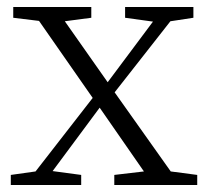

<svg xmlns="http://www.w3.org/2000/svg" viewBox="-20 -531 597 551"><path d="M213 0V-29L131 -40L266 -222L393 -39L308 -29V0H546V-29L470 -39L309 -266L469 -470L535 -480V-511H339V-480L419 -469L289 -295L166 -470L242 -480V-511H18V-480L92 -471L246 -250L82 -39L11 -29V0Z"/></svg>

Font: AllPunType Light
Style: Regular
Weight: 300
Version: 1.0